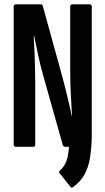

<svg xmlns="http://www.w3.org/2000/svg" viewBox="-20 -675 485 883"><path d="M304 184 256 124Q248 116 255 110Q275 93 285 66.5Q295 40 297 0H279Q272 0 269 -7L178 -330Q165 -377 155 -423.5Q145 -470 137 -510H135Q137 -481 138.5 -442Q140 -403 141 -364.5Q142 -326 142 -297V-11Q142 0 134 0H52Q43 0 43 -11V-644Q43 -655 52 -655H167Q175 -655 177 -647L268 -317Q275 -292 282.5 -261Q290 -230 297.5 -198.5Q305 -167 309 -143H311Q310 -163 308.5 -189.5Q307 -216 305.5 -244.5Q304 -273 303.5 -299.5Q303 -326 303 -346V-645Q303 -655 312 -655H393Q402 -655 402 -645V-50Q401 10 393.5 53.5Q386 97 367.5 129.5Q349 162 315 186Q309 191 304 184Z"/></svg>

Font: Sofia Sans Extra Condensed
Style: Bold
Weight: 700
Designer: Botio Nikoltchev, Ani Petrova
Foundry: lettersoup
Version: Version 4.101